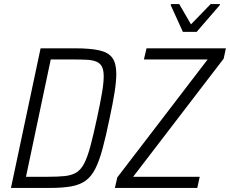

<svg xmlns="http://www.w3.org/2000/svg" viewBox="-20 -926 1133 946"><path d="M34 0 180 -688H348Q424 -688 469 -678Q514 -668 533.5 -641Q553 -614 553 -562Q553 -525 544.5 -471Q536 -417 520 -343Q502 -255 485.5 -194Q469 -133 449.5 -94.5Q430 -56 401.5 -35.5Q373 -15 330 -7.5Q287 0 224 0ZM108 -55H215Q265 -55 299 -58.5Q333 -62 356 -76Q379 -90 395 -121Q411 -152 425.5 -206Q440 -260 458 -344Q474 -418 482.5 -468Q491 -518 491 -550Q491 -580 482.5 -597Q474 -614 455.5 -622Q437 -630 408 -631.5Q379 -633 338 -633H230ZM546 0 558 -52 1003 -633H689L702 -688H1093L1082 -637L636 -55H964L952 0ZM881 -769 821 -901 823 -906H863L921 -806L1018 -906H1064L1063 -901L949 -769Z"/></svg>

Font: Saira SemiCondensed Light
Style: Italic
Weight: 300
Width: 4
Italic angle: -12°
Designer: Hector Gatti with collaboration of the Omnibus-Type team
Foundry: Omnibus-Type
Version: Version 1.101